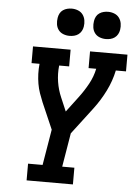

<svg xmlns="http://www.w3.org/2000/svg" viewBox="-62 -1007 741 1053"><g transform="rotate(5 308.0 -480.0)"><path d="M125 0V-92H205L238 -289L175 -434Q165 -458 156.5 -482.5Q148 -507 143.5 -533.5Q139 -560 138 -587.5Q137 -615 140 -643H96V-735H303V-643H248Q243 -597 250 -553Q257 -509 274 -470L306 -395L370 -480Q398 -517 420.5 -558Q443 -599 452 -643H410V-735H616V-643H560Q548 -585 520.5 -529.5Q493 -474 455 -424L344 -278L313 -92H380V0ZM490 -810Q472 -810 455.5 -816.5Q439 -823 429 -836.5Q419 -850 416.5 -867.5Q414 -885 417 -903Q419 -916 425 -927.5Q431 -939 442 -946.5Q453 -954 465.5 -957Q478 -960 490 -960Q508 -960 524.5 -953.5Q541 -947 551 -933.5Q561 -920 564 -902.5Q567 -885 564 -867Q562 -854 555.5 -842.5Q549 -831 538.5 -823.5Q528 -816 515.5 -813Q503 -810 490 -810ZM290 -810Q272 -810 255.5 -816.5Q239 -823 229 -836.5Q219 -850 216.5 -867.5Q214 -885 217 -903Q219 -916 225 -927.5Q231 -939 242 -946.5Q253 -954 265.5 -957Q278 -960 290 -960Q308 -960 324.5 -953.5Q341 -947 351 -933.5Q361 -920 364 -902.5Q367 -885 364 -867Q362 -854 355.5 -842.5Q349 -831 338.5 -823.5Q328 -816 315.5 -813Q303 -810 290 -810Z"/></g></svg>

Font: Iosevka Curly Slab SmBdEx
Style: Italic
Weight: 600
Width: 7
Italic angle: -9°
Monospace: yes
Designer: Belleve Invis
Foundry: Belleve Invis
Version: Version 11.1.0; ttfautohint (v1.8.3)